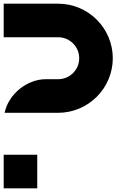

<svg xmlns="http://www.w3.org/2000/svg" viewBox="-20 -820 730 1040"><path d="M0 200H181.8V18.2H0ZM591 -504.6C590.7 -667.5 458.3 -799.8 295.4 -800H0V-618.2H295.4C358.1 -618.2 409 -567.3 409 -504.6C409 -441.9 358.1 -391 295.4 -391H227.2C125.1 -390.6 25.5 -309.1 5 -209H295.4C458.3 -209.3 590.7 -341.7 591 -504.6Z"/></svg>

Font: Kubos
Style: Light
Weight: 300
Version: Version 001.000